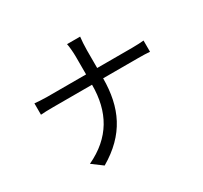

<svg xmlns="http://www.w3.org/2000/svg" viewBox="-163 -997 1327 1258"><g transform="rotate(-30 500.0 -368.0)"><path d="M485 -675V-540H190C155 -540 118 -543 97 -545V-459C118 -461 155 -462 192 -462H485C485 -257 403 -109 214 -20L292 38C494 -80 568 -242 569 -462H834C865 -462 906 -461 922 -459V-544C906 -542 868 -540 835 -540H569V-674C569 -704 572 -754 575 -774H476C481 -754 485 -705 485 -675Z"/></g></svg>

Font: Source Han Sans TC
Style: Regular
Weight: 400
Designer: Ryoko NISHIZUKA 西塚涼子 (kana, bopomofo & ideographs); Paul D. Hunt (Latin, Greek & Cyrillic); Sandoll Communications 산돌커뮤니
Foundry: Adobe
Version: Version 2.002;hotconv 1.0.116;makeotfexe 2.5.65601